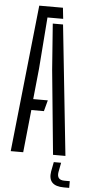

<svg xmlns="http://www.w3.org/2000/svg" viewBox="-63 -835 483 1042"><g transform="rotate(5 178.0 -314.5)"><path d="M22 0 107.5 -800H236.5L243 -740H157.5L136 -458.5L119 -292H198.5L182.5 -232H114L90 0ZM252.5 0 207.5 -459.5 189 -709.5H245L320 0ZM355.5 171H326.5Q237 171 250 91L260 39H300L290 91Q283 134.5 326.5 134.5H355.5Z"/></g></svg>

Font: Big Shoulders Stencil Display
Style: Regular
Weight: 400
Designer: Patric King
Foundry: XO Type Co
Version: Version 1.000